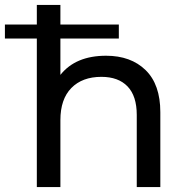

<svg xmlns="http://www.w3.org/2000/svg" viewBox="-56 -762 750 782"><path d="M376 -535Q477 -535 537 -476.5Q597 -418 597 -305V0H501V-294Q501 -371 463.5 -410Q426 -449 357 -449Q279 -449 234.5 -403.5Q190 -358 190 -273V0H94V-605H-36V-662H94V-742H190V-662H428V-605H190V-457Q252 -535 376 -535Z"/></svg>

Font: Montserrat
Style: Regular
Weight: 500
Designer: Julieta Ulanovsky
Foundry: Julieta Ulanovsky
Version: Version 7.200;PS 007.200;hotconv 1.0.88;makeotf.lib2.5.64775